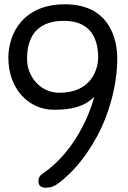

<svg xmlns="http://www.w3.org/2000/svg" viewBox="-20 -850 596 894"><path d="M259 -2C307 -40 370 -101 433 -217C481 -305 526 -443 526 -578C526 -659 496 -830 282 -830C88 -830 19 -694 19 -581C19 -436 114 -339 230 -339C308 -339 368 -350 419 -399C386 -277 303 -126 183 -45C164 -32 159 -22 159 -6C159 19 177 24 195 24C221 24 239 14 259 -2ZM278 -753C407 -753 437 -663 437 -583C437 -528 406 -418 256 -418C170 -418 106 -491 106 -576C106 -699 171 -753 278 -753Z"/></svg>

Font: Life Savers
Style: ExtraBold
Weight: 800
Designer: Pablo Impallari, Rodrigo Fuenzalida, Brenda Gallo
Foundry: Pablo Impallari, Rodrigo Fuenzalida, Brenda Gallo
Version: Version 3.000